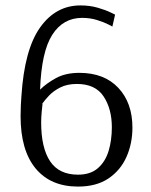

<svg xmlns="http://www.w3.org/2000/svg" viewBox="-20 -679 557 709"><path d="M268 10Q167 10 111.5 -57Q56 -124 56 -250Q56 -267 57 -291Q58 -315 59 -323Q70 -496 128 -577.5Q186 -659 277 -659Q312 -659 341 -650.5Q370 -642 387.5 -633.5Q405 -625 405 -625L395 -581Q395 -581 379.5 -589Q364 -597 338.5 -605Q313 -613 283 -613Q213 -613 173 -550.5Q133 -488 128 -348Q151 -371 186.5 -390.5Q222 -410 273 -410Q365 -410 417 -354.5Q469 -299 469 -208Q469 -149 447 -99.5Q425 -50 380.5 -20Q336 10 268 10ZM268 -34Q314 -34 341.5 -58Q369 -82 381 -121.5Q393 -161 393 -209Q393 -277 362.5 -323Q332 -369 264 -369Q228 -369 202.5 -356Q177 -343 161 -326Q145 -309 136 -296L137 -295Q136 -288 134 -266.5Q132 -245 132 -227Q132 -133 165 -83.5Q198 -34 268 -34Z"/></svg>

Font: Arsenal SC
Style: Regular
Weight: 400
Designer: Andrij Shevchenko
Foundry: Stairsfor
Version: Version 2.001; ttfautohint (v1.8.4.7-5d5b)